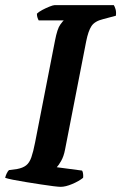

<svg xmlns="http://www.w3.org/2000/svg" viewBox="-30 -724 470 744"><path d="M205 0Q198 0 177 -2.5Q156 -5 127.5 -9.5Q99 -14 70.5 -18.5Q42 -23 20 -27.5Q-2 -32 -10 -35Q-8 -44 -3.5 -53Q1 -62 5 -65L36 -69Q58 -73 71 -83Q84 -93 91.5 -114.5Q99 -136 106 -172L183 -566Q192 -613 203.5 -628.5Q215 -644 217 -645H120Q118 -648 115.5 -655Q113 -662 113 -671Q120 -678 134 -685.5Q148 -693 162 -698.5Q176 -704 181 -704H411Q414 -700 417.5 -689Q421 -678 419 -663L370 -650Q337 -642 324.5 -623Q312 -604 304 -564L222 -144Q217 -118 207 -100.5Q197 -83 190 -76L288 -63Q291 -59 292 -50Q293 -41 292 -35Q276 -22 250 -11Q224 0 205 0Z"/></svg>

Font: Texturina 12pt
Style: Bold Italic
Weight: 700
Italic angle: -11°
Designer: Guillermo Torres Carreño
Foundry: Omnibus-Type
Version: Version 1.002